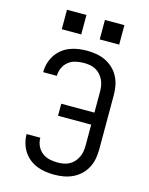

<svg xmlns="http://www.w3.org/2000/svg" viewBox="-137 -1030 875 1124"><g transform="rotate(15 300.0 -468.0)"><path d="M303 8Q276 8 249 4Q222 0 197 -10Q172 -20 151 -37Q130 -54 115.5 -76.5Q101 -99 93.5 -125.5Q86 -152 86 -178Q86 -179 86 -179Q86 -179 86 -180H169Q169 -179 169 -179Q169 -179 169 -179Q169 -154 179.5 -131Q190 -108 209.5 -92.5Q229 -77 253.5 -71.5Q278 -66 303 -66Q321 -66 339 -69Q357 -72 373.5 -80.5Q390 -89 402.5 -103Q415 -117 423 -133.5Q431 -150 434 -168Q437 -186 437 -205V-331H236V-404H437V-530Q437 -549 434 -567Q431 -585 423 -601.5Q415 -618 402.5 -632Q390 -646 373.5 -654.5Q357 -663 339 -666Q321 -669 303 -669Q278 -669 253.5 -663.5Q229 -658 209.5 -642.5Q190 -627 179.5 -604Q169 -581 169 -556Q169 -556 169 -556Q169 -556 169 -555H86Q86 -556 86 -556Q86 -556 86 -557Q86 -583 93.5 -609.5Q101 -636 115.5 -658.5Q130 -681 151 -698Q172 -715 197 -725Q222 -735 249 -739Q276 -743 303 -743Q331 -743 360 -738Q389 -733 415 -720.5Q441 -708 462 -688Q483 -668 496.5 -642Q510 -616 515 -587.5Q520 -559 520 -530V-205Q520 -176 515 -147.5Q510 -119 496.5 -93Q483 -67 462 -47Q441 -27 415 -14.5Q389 -2 360 3Q331 8 303 8ZM356 -826V-944H474V-826ZM126 -826V-944H244V-826Z"/></g></svg>

Font: Iosevka SS04 Extended
Style: Regular
Weight: 400
Width: 7
Monospace: yes
Designer: Belleve Invis
Foundry: Belleve Invis
Version: Version 19.0.0; ttfautohint (v1.8.4)